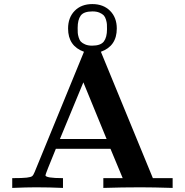

<svg xmlns="http://www.w3.org/2000/svg" viewBox="-20 -922 909 942"><path d="M40 0V-48Q91 -48 111.5 -50.5Q132 -53 138 -58Q144 -63 150 -78L392 -668Q314 -696 314 -782Q314 -836 346.5 -869Q379 -902 433 -902Q487 -902 520 -869Q553 -836 553 -782Q553 -696 475 -668L730 -48H827V0Q732 -3 669 -3Q578 -3 487 0V-48H582L522 -192H254Q203 -68 203 -62Q203 -48 289 -48V0Q223 -3 156 -3Q110 -3 40 0ZM274 -240H503L389 -518ZM361 -785Q361 -770 361.5 -761Q362 -752 366 -738.5Q370 -725 377 -717.5Q384 -710 398 -704Q412 -698 432 -698Q474 -698 489.5 -718.5Q505 -739 505 -779Q505 -794 504.5 -803Q504 -812 500 -825.5Q496 -839 489 -846.5Q482 -854 468 -860Q454 -866 434 -866Q391 -866 376 -845.5Q361 -825 361 -785Z"/></svg>

Font: CMU Serif
Style: Bold
Weight: 700
Version: Version 0.7.0